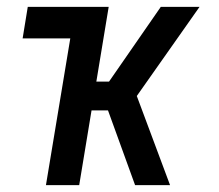

<svg xmlns="http://www.w3.org/2000/svg" viewBox="-20 -540 640 560"><path d="M374 0 295 -218H247L211 0H114L185 -428H46L61 -520H297L261 -302H298L449 -520H562L379 -260L476 0Z"/></svg>

Font: Iosevka Semibold Extended
Style: Italic
Weight: 600
Width: 7
Italic angle: -9°
Monospace: yes
Designer: Belleve Invis
Foundry: Belleve Invis
Version: Version 32.5.0; ttfautohint (v1.8.4)